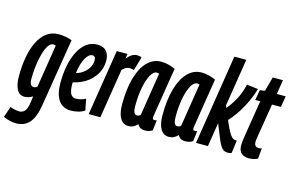

<svg xmlns="http://www.w3.org/2000/svg" viewBox="-134 -1022 2343 1524"><g transform="rotate(15 1038.0 -260.0)"><path d="M-21 195 9 106Q26 113 48.5 117.5Q71 122 85 122Q111 122 129 102Q147 82 154 29L161 -22Q144 -11 126.5 -6Q109 -1 95 -1Q51 -1 30.5 -41.5Q10 -82 10 -146Q10 -231 23 -304.5Q36 -378 63.5 -433.5Q91 -489 132.5 -520Q174 -551 232 -551Q261 -551 291 -545Q321 -539 340 -531L249 29Q233 129 192.5 174.5Q152 220 83 220Q62 220 34.5 214Q7 208 -21 195ZM230 -458Q218 -462 209 -462Q187 -462 169 -435Q151 -408 138 -362.5Q125 -317 118 -261.5Q111 -206 111 -151Q111 -124 120 -109Q129 -94 144 -94Q161 -94 174 -105Z M590 -20Q565 -4 535 3Q505 10 478 10Q411 10 376.5 -39.5Q342 -89 342 -182Q342 -257 355 -323.5Q368 -390 394 -441Q420 -492 458.5 -521.5Q497 -551 548 -551Q599 -551 623.5 -521.5Q648 -492 648 -446Q648 -373 606 -316Q564 -259 498 -231Q467 -217 435 -211Q435 -206 435 -200Q435 -140 449.5 -116Q464 -92 491 -92Q509 -92 529 -96.5Q549 -101 572 -113ZM533 -459Q502 -459 476.5 -413.5Q451 -368 441 -289Q462 -294 480 -304Q516 -325 537 -356Q558 -387 558 -424Q558 -444 551 -451.5Q544 -459 533 -459Z M797 -541 791 -501Q832 -551 872 -551Q883 -551 892.5 -549.5Q902 -548 912 -543L879 -431Q870 -434 861 -435.5Q852 -437 845 -437Q830 -437 815.5 -430.5Q801 -424 784 -407L719 0H623L709 -541Z M1086 10Q1043 10 1025 -25Q1010 -8 992 1Q974 10 951 10Q907 10 883 -30Q859 -70 859 -144Q859 -272 885.5 -363Q912 -454 960 -502.5Q1008 -551 1072 -551Q1105 -551 1134.5 -543Q1164 -535 1189 -524Q1170 -408 1158 -332Q1146 -256 1139 -211.5Q1132 -167 1128.5 -145.5Q1125 -124 1124 -116.5Q1123 -109 1123 -108Q1123 -89 1139 -89Q1147 -89 1158 -93L1148 -8Q1123 10 1086 10ZM1024 -100 1080 -454Q1072 -458 1060 -458Q1034 -458 1012 -419Q990 -380 976.5 -312.5Q963 -245 963 -158Q963 -89 994 -89Q1010 -89 1024 -100Z M1418 10Q1375 10 1357 -25Q1342 -8 1324 1Q1306 10 1283 10Q1239 10 1215 -30Q1191 -70 1191 -144Q1191 -272 1217.5 -363Q1244 -454 1292 -502.5Q1340 -551 1404 -551Q1437 -551 1466.5 -543Q1496 -535 1521 -524Q1502 -408 1490 -332Q1478 -256 1471 -211.5Q1464 -167 1460.5 -145.5Q1457 -124 1456 -116.5Q1455 -109 1455 -108Q1455 -89 1471 -89Q1479 -89 1490 -93L1480 -8Q1455 10 1418 10ZM1356 -100 1412 -454Q1404 -458 1392 -458Q1366 -458 1344 -419Q1322 -380 1308.5 -312.5Q1295 -245 1295 -158Q1295 -89 1326 -89Q1342 -89 1356 -100Z M1505 0 1622 -740H1720L1658 -349L1666 -330Q1700 -371 1729 -423.5Q1758 -476 1777 -551L1869 -540Q1846 -458 1801.5 -378Q1757 -298 1704 -242L1710 -226Q1731 -178 1745.5 -152Q1760 -126 1772 -115Q1784 -104 1796 -102Q1803 -101 1813 -102L1799 4Q1790 8 1781 9Q1772 10 1764 10Q1734 10 1714 -17.5Q1694 -45 1671 -105L1634 -197L1603 0Z M2021 -93 2013 -7Q1981 10 1939 10Q1905 10 1880.5 -9Q1856 -28 1856 -76Q1856 -90 1858.5 -111Q1861 -132 1864 -151L1912 -451H1871L1886 -535L1927 -541L1959 -659H2043L2024 -541H2097L2082 -450H2009L1962 -162Q1961 -153 1960 -145.5Q1959 -138 1959 -131Q1959 -111 1967.5 -100Q1976 -89 1996 -89Q2006 -89 2021 -93Z"/></g></svg>

Font: Georama Extra Condensed SemiBold
Style: Italic
Weight: 600
Width: 2
Italic angle: -9°
Designer: Jean-Baptiste Levee
Foundry: Production Type
Version: Version 1.000